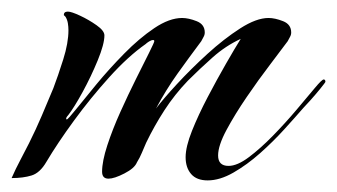

<svg xmlns="http://www.w3.org/2000/svg" viewBox="-27 -307 581 331"><path d="M331 4Q312 4 302.5 -7Q293 -18 293 -36Q293 -54 304 -81.5Q315 -109 331 -139.5Q347 -170 362.5 -197Q378 -224 388 -240Q362 -228 339.5 -208Q317 -188 297 -168Q274 -144 256.5 -117Q239 -90 225 -61Q221 -52 217.5 -43.5Q214 -35 209 -27Q205 -17 187.5 -8Q170 1 160 1Q149 1 149 -11Q149 -29 158 -56.5Q167 -84 180.5 -114Q194 -144 207.5 -171Q221 -198 230 -216Q239 -234 239 -236Q239 -238 237 -238Q234 -238 230 -235.5Q226 -233 224 -231Q194 -210 161.5 -174Q129 -138 100.5 -99Q72 -60 53 -28Q42 -9 27.5 -4.5Q13 0 -7 0Q0 -16 8 -31Q16 -46 23 -60Q35 -84 45 -107.5Q55 -131 65 -155Q73 -176 82 -204.5Q91 -233 91 -255Q91 -261 90 -267Q89 -273 86 -278Q83 -281 83 -281Q83 -287 90 -287Q96 -287 111 -280Q126 -273 139.5 -263.5Q153 -254 153 -246Q153 -231 141.5 -203Q130 -175 115.5 -148.5Q101 -122 91 -109Q90 -108 88.5 -106Q87 -104 87 -102L88 -101Q90 -101 104 -118.5Q118 -136 139.5 -162Q161 -188 187 -214.5Q213 -241 239 -258.5Q265 -276 287 -276Q298 -276 312 -270.5Q326 -265 326 -251Q326 -247 324 -243.5Q322 -240 320 -236Q299 -208 279 -180Q259 -152 242 -120Q254 -136 278 -162Q302 -188 330.5 -214Q359 -240 387 -258Q415 -276 436 -276Q447 -276 461 -270.5Q475 -265 475 -251Q475 -247 473 -243.5Q471 -240 469 -236Q458 -221 438.5 -195.5Q419 -170 398.5 -140Q378 -110 363.5 -83Q349 -56 349 -39Q349 -21 367 -21Q382 -21 402 -36Q422 -51 443.5 -73Q465 -95 484 -117.5Q503 -140 515.5 -155Q528 -170 531 -170Q534 -170 534 -166Q534 -165 525.5 -154.5Q517 -144 508 -134Q499 -124 496 -121Q483 -106 463.5 -84.5Q444 -63 421.5 -43Q399 -23 375.5 -9.5Q352 4 331 4Z"/></svg>

Font: Caramel
Style: Regular
Weight: 400
Designer: Robert E. Leuschke
Foundry: Robert E. Leuschke
Version: Version 1.010